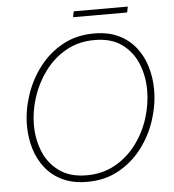

<svg xmlns="http://www.w3.org/2000/svg" viewBox="-59 -927 899 991"><g transform="rotate(-5 391.0 -431.5)"><path d="M354 -843 360 -873H640L634 -843ZM353 10Q280 10 226 -15.5Q172 -41 137 -85.5Q102 -130 85 -186.5Q68 -243 68 -306Q68 -384 94 -462.5Q120 -541 169.5 -606Q219 -671 290.5 -710.5Q362 -750 454 -750Q527 -750 580.5 -724.5Q634 -699 669 -654.5Q704 -610 721 -553Q738 -496 738 -434Q738 -356 712.5 -277.5Q687 -199 637.5 -134Q588 -69 516.5 -29.5Q445 10 353 10ZM353 -24Q436 -24 501 -60.5Q566 -97 611 -157Q656 -217 679 -289.5Q702 -362 702 -434Q702 -509 675.5 -573Q649 -637 594.5 -676.5Q540 -716 454 -716Q371 -716 306 -679.5Q241 -643 196 -582.5Q151 -522 127.5 -450Q104 -378 104 -306Q104 -231 130.5 -167Q157 -103 212.5 -63.5Q268 -24 353 -24Z"/></g></svg>

Font: Be Vietnam Pro Thin
Style: Italic
Weight: 100
Italic angle: -12°
Designer: Lam Bao, Tony Le, Vietanh Nguyen
Foundry: Yellow Type Foundry
Version: Version 1.002; ttfautohint (v1.8.3)